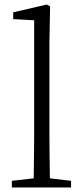

<svg xmlns="http://www.w3.org/2000/svg" viewBox="-20 -823 364 843"><path d="M292 0V-29L199 -40C198 -119 197 -181 197 -227V-641L200 -795L185 -803L38 -769V-739L130 -734V-227C130 -181 129 -119 128 -40L32 -29V0Z"/></svg>

Font: AllPunType Light
Style: Regular
Weight: 300
Version: 1.0